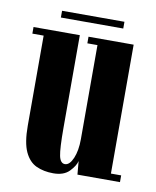

<svg xmlns="http://www.w3.org/2000/svg" viewBox="-73 -659 594 729"><g transform="rotate(10 224.0 -295.0)"><path d="M181.5 11Q144.5 11 116 -2Q87.5 -15 71.2 -50Q55 -85 55 -150.5V-497.5H11.5V-523H190V-165.5Q190 -86 195.8 -58.5Q201.5 -31 219 -31Q237 -31 249.8 -60.8Q262.5 -90.5 262.5 -135V-497.5H223.5V-523H397.5V-26H437V0H273L268.5 -51.5Q264 -32.5 243 -10.8Q222 11 181.5 11ZM107.5 -576.5V-602.5H348V-576.5Z"/></g></svg>

Font: Imbue 50pt ExtraBold
Style: Regular
Weight: 800
Designer: Tyler Finck
Foundry: Etcetera Type Company
Version: Version 1.102; ttfautohint (v1.8.3)